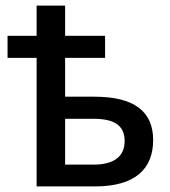

<svg xmlns="http://www.w3.org/2000/svg" viewBox="-20 -667 610 687"><path d="M213 -647H111V-539H7V-460H111V0H320C463 0 528 -62 528 -166C528 -269 459 -321 318 -321H213V-460H356V-539H213ZM314 -242C388 -242 426 -219 426 -162C426 -103 382 -78 315 -78H213V-242Z"/></svg>

Font: Noto Sans SemiCondensed Medium
Style: Regular
Weight: 500
Width: 4
Designer: Monotype Design Team
Foundry: Monotype Imaging Inc.
Version: Version 2.013